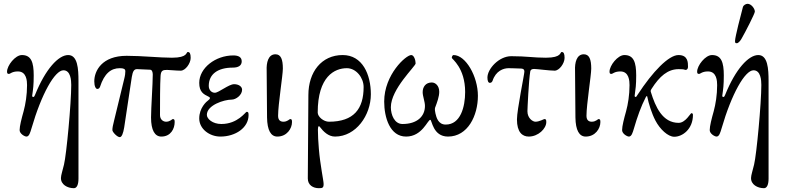

<svg xmlns="http://www.w3.org/2000/svg" viewBox="-20 -703 4123 1008"><path d="M122 -256C122 -204 114 -156 104 -119C93 -80 83 -41 83 -20C83 -1 109 14 119 14C133 14 139 -8 145 -28C198 -211 268 -334 313 -334C351 -334 354 -281 354 -257C354 -161 329 108 316 161C309 191 300 217 300 231C299 266 334 285 368 285C384 285 392 265 392 235V-278C392 -341 388 -414 338 -414C287 -414 219 -341 164 -205C159 -193 157 -194 154 -194C151 -194 148 -197 149 -201C154 -238 157 -255 157 -307C157 -376 144 -414 95 -414C60 -414 17 -359 17 -327C17 -317 20 -315 27 -315C34 -315 43 -328 74 -328C120 -328 122 -277 122 -256Z M966 -430C956 -430 968 -400 883 -400C817 -400 726 -410 645 -410C515 -410 475 -331 475 -276C475 -250 483 -236 491 -236C499 -236 503 -242 505 -247C528 -318 563 -345 609 -345C629 -345 638 -341 638 -329C638 -319 637 -307 631 -284L579 -70C573 -47 570 -32 570 -20C570 -10 595 17 609 17C619 17 627 -3 632 -34L672 -299C677 -329 684 -341 701 -340L768 -337C778 -337 782 -324 782 -312C782 -262 773 -136 773 -86C773 -19 793 14 827 14C877 14 897 -28 897 -62C897 -73 896 -78 887 -78C884 -78 873 -64 852 -64C838 -64 820 -74 820 -99C820 -159 820 -261 823 -305C825 -333 835 -336 857 -336C871 -336 902 -332 929 -332C953 -332 981 -370 981 -399C981 -422 976 -430 966 -430Z M1285 -99C1285 -112 1283 -116 1275 -116C1269 -116 1229 -52 1142 -52C1096 -52 1066 -79 1066 -100C1066 -151 1156 -180 1196 -180C1219 -180 1251 -204 1251 -232C1251 -248 1234 -261 1209 -261C1181 -261 1128 -216 1108 -216C1091 -216 1076 -230 1076 -252C1076 -315 1125 -348 1202 -348C1232 -348 1249 -359 1249 -381C1249 -403 1232 -412 1205 -412C1111 -412 1026 -346 1026 -268C1026 -220 1049 -208 1076 -195C1086 -190 1083 -184 1074 -177C1064 -170 1026 -137 1026 -81C1026 -26 1080 14 1137 14C1216 14 1285 -32 1285 -99Z M1465 -343C1465 -391 1455 -418 1426 -418C1388 -418 1378 -374 1380 -332L1382 -86C1383 -19 1402 14 1436 14C1486 14 1513 -28 1513 -62C1513 -73 1512 -78 1503 -78C1500 -78 1489 -64 1468 -64C1454 -64 1440 -70 1440 -95C1440 -155 1465 -307 1465 -343Z M1889 -246C1889 -132 1838 -64 1707 -64C1679 -64 1648 -90 1648 -112C1648 -302 1737 -345 1801 -345C1850 -345 1889 -295 1889 -246ZM1649 -22C1649 -39 1653 -45 1659 -37C1678 -12 1704 14 1739 14C1849 14 1927 -98 1927 -208C1927 -312 1883 -414 1779 -414C1668 -414 1599 -325 1599 -204C1599 -129 1596 209 1596 234C1596 269 1624 285 1654 285C1673 285 1679 283 1679 263C1679 245 1661 164 1654 78C1651 43 1649 7 1649 -22Z M2266 -108C2264 -115 2262 -131 2264 -137C2275 -166 2286 -196 2286 -221C2286 -254 2265 -270 2247 -270C2215 -270 2199 -247 2199 -219C2199 -198 2211 -169 2211 -147C2211 -92 2170 -52 2093 -52C2051 -52 2032 -100 2032 -140C2032 -236 2162 -355 2162 -370C2162 -386 2154 -414 2139 -414C2111 -414 1997 -311 1997 -170C1997 -86 2027 14 2112 14C2197 14 2225 -74 2239 -74C2248 -74 2252 14 2332 14C2436 14 2489 -96 2489 -200C2489 -302 2425 -414 2361 -414C2356 -414 2352 -406 2352 -399C2352 -394 2422 -347 2422 -220C2422 -142 2398 -49 2320 -49C2280 -49 2271 -87 2266 -108Z M2929 -430C2919 -430 2931 -400 2846 -400C2780 -400 2745 -408 2664 -408C2599 -408 2539 -341 2539 -296C2539 -277 2544 -268 2552 -268C2560 -268 2564 -274 2566 -279C2583 -331 2623 -345 2650 -345C2650 -345 2702 -344 2717 -343C2727 -342 2733 -339 2733 -327C2733 -313 2694 -126 2694 -76C2694 -9 2722 14 2756 14C2806 14 2848 -28 2848 -62C2848 -73 2847 -78 2838 -78C2835 -78 2812 -64 2791 -64C2777 -64 2749 -82 2749 -119C2749 -130 2756 -284 2764 -329C2766 -338 2774 -341 2784 -341C2798 -341 2865 -332 2892 -332C2916 -332 2944 -370 2944 -399C2944 -422 2939 -430 2929 -430Z M3084 -343C3084 -391 3074 -418 3045 -418C3007 -418 2997 -374 2999 -332L3001 -86C3002 -19 3021 14 3055 14C3105 14 3132 -28 3132 -62C3132 -73 3131 -78 3122 -78C3119 -78 3108 -64 3087 -64C3073 -64 3059 -70 3059 -95C3059 -155 3084 -307 3084 -343Z M3397 -220C3395 -226 3396 -229 3401 -237C3443 -303 3486 -340 3543 -340C3581 -340 3570 -336 3580 -336C3588 -336 3592 -344 3592 -352C3592 -375 3592 -414 3542 -414C3491 -414 3407 -328 3327 -205C3320 -194 3320 -194 3317 -194C3314 -194 3311 -197 3312 -201C3317 -238 3320 -255 3320 -307C3320 -376 3307 -414 3258 -414C3223 -414 3180 -359 3180 -327C3180 -317 3183 -315 3190 -315C3197 -315 3206 -328 3237 -328C3283 -328 3285 -277 3285 -256C3285 -204 3277 -156 3267 -119C3256 -80 3246 -41 3246 -20C3246 -1 3272 14 3282 14C3296 14 3302 -8 3308 -28C3326 -90 3346 -146 3370 -192C3374 -199 3377 -201 3378 -196C3385 -160 3402 -106 3421 -70C3445 -24 3487 15 3520 15C3563 15 3618 -25 3618 -100C3618 -104 3616 -109 3610 -109C3605 -109 3579 -58 3543 -58C3458 -58 3421 -142 3397 -220Z M3872 -498C3893 -534 3943 -632 3943 -642C3943 -658 3924 -683 3905 -683C3897 -683 3883 -677 3880 -665C3870 -629 3839 -507 3839 -489C3839 -480 3839 -476 3848 -476C3856 -476 3866 -488 3872 -498ZM3745 -256C3745 -204 3737 -156 3727 -119C3716 -80 3706 -41 3706 -20C3706 -1 3732 14 3742 14C3756 14 3762 -8 3768 -28C3821 -211 3891 -334 3936 -334C3974 -334 3977 -281 3977 -257C3977 -161 3952 108 3939 161C3932 191 3923 217 3923 231C3922 266 3957 285 3991 285C4007 285 4015 265 4015 235V-278C4015 -341 4011 -414 3961 -414C3910 -414 3842 -341 3787 -205C3782 -193 3780 -194 3777 -194C3774 -194 3771 -197 3772 -201C3777 -238 3780 -255 3780 -307C3780 -376 3767 -414 3718 -414C3683 -414 3640 -359 3640 -327C3640 -317 3643 -315 3650 -315C3657 -315 3666 -328 3697 -328C3743 -328 3745 -277 3745 -256Z"/></svg>

Font: EB Garamond 12
Style: Regular
Weight: 400
Version: Version 0.016+